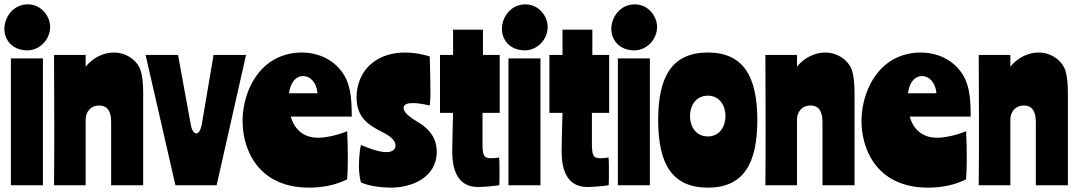

<svg xmlns="http://www.w3.org/2000/svg" viewBox="-24 -850 4943 881"><path d="M26 0H173V-582H26ZM103 -830C36 -830 -4 -770 -4 -718C-4 -667 32 -619 102 -619C157 -619 206 -667 206 -727C206 -773 168 -830 103 -830Z M224 -598C224 -501 225 -333 225 -283C225 -198 225 -88 224 0H369V-300C369 -338 393 -366 431 -366C460 -366 486 -350 486 -290V0H633V-427C633 -471 628 -508 621 -528C606 -572 557 -609 498 -609C450 -609 401 -584 369 -544V-598Z M956 -598 902 -280C897 -253 888 -238 877 -238C864 -238 855 -256 851 -280L793 -598H644L781 0H970L1105 -598Z M1590 -315C1590 -403 1584 -466 1546 -519C1506 -575 1439 -609 1360 -609C1322 -609 1285 -601 1252 -586C1139 -535 1089 -402 1089 -295C1089 -223 1112 -105 1214 -37C1271 0 1335 11 1394 11C1460 11 1518 -2 1569 -27C1571 -55 1572 -88 1572 -122C1572 -165 1571 -210 1569 -248C1537 -234 1479 -218 1436 -218C1366 -218 1327 -258 1310 -315ZM1367 -501C1397 -501 1428 -475 1433 -422H1302C1310 -480 1339 -501 1367 -501Z M1684 -561C1632 -519 1612 -459 1612 -403C1612 -308 1672 -274 1723 -248C1750 -234 1791 -213 1791 -182C1791 -164 1776 -152 1749 -152C1713 -152 1661 -172 1632 -185C1626 -161 1623 -113 1623 -88C1623 -63 1626 -36 1632 -13C1672 5 1732 11 1770 11C1866 11 1980 -36 1980 -153C1980 -220 1942 -258 1906 -282C1875 -302 1828 -327 1828 -355C1828 -372 1847 -377 1871 -377C1903 -377 1942 -367 1948 -366C1949 -380 1951 -392 1951 -432C1951 -460 1950 -510 1948 -591C1913 -602 1874 -609 1836 -609C1783 -609 1729 -597 1684 -561Z M2055 -598H1995V-332H2055C2054 -293 2051 -190 2051 -157C2051 -75 2073 8 2169 8C2188 8 2234 5 2267 0C2268 -8 2268 -31 2268 -56C2268 -85 2268 -119 2266 -128C2258 -125 2238 -124 2229 -124C2196 -124 2190 -137 2190 -192V-332H2269V-598H2192V-714H2055Z M2309 0H2456V-582H2309ZM2386 -830C2319 -830 2279 -770 2279 -718C2279 -667 2315 -619 2385 -619C2440 -619 2489 -667 2489 -727C2489 -773 2451 -830 2386 -830Z M2557 -598H2497V-332H2557C2556 -293 2553 -190 2553 -157C2553 -75 2575 8 2671 8C2690 8 2736 5 2769 0C2770 -8 2770 -31 2770 -56C2770 -85 2770 -119 2768 -128C2760 -125 2740 -124 2731 -124C2698 -124 2692 -137 2692 -192V-332H2771V-598H2694V-714H2557Z M2811 0H2958V-582H2811ZM2888 -830C2821 -830 2781 -770 2781 -718C2781 -667 2817 -619 2887 -619C2942 -619 2991 -667 2991 -727C2991 -773 2953 -830 2888 -830Z M3224 -609C3060 -609 2996 -499 2996 -299C2996 -98 3060 11 3224 11C3387 11 3451 -98 3451 -299C3451 -499 3387 -609 3224 -609ZM3224 -224C3169 -224 3142 -270 3142 -317C3142 -365 3169 -411 3224 -411C3278 -411 3305 -365 3305 -317C3305 -270 3278 -224 3224 -224Z M3488 -598C3488 -501 3489 -333 3489 -283C3489 -198 3489 -88 3488 0H3633V-300C3633 -338 3657 -366 3695 -366C3724 -366 3750 -350 3750 -290V0H3897V-427C3897 -471 3892 -508 3885 -528C3870 -572 3821 -609 3762 -609C3714 -609 3665 -584 3633 -544V-598Z M4430 -315C4430 -403 4424 -466 4386 -519C4346 -575 4279 -609 4200 -609C4162 -609 4125 -601 4092 -586C3979 -535 3929 -402 3929 -295C3929 -223 3952 -105 4054 -37C4111 0 4175 11 4234 11C4300 11 4358 -2 4409 -27C4411 -55 4412 -88 4412 -122C4412 -165 4411 -210 4409 -248C4377 -234 4319 -218 4276 -218C4206 -218 4167 -258 4150 -315ZM4207 -501C4237 -501 4268 -475 4273 -422H4142C4150 -480 4179 -501 4207 -501Z M4467 -598C4467 -501 4468 -333 4468 -283C4468 -198 4468 -88 4467 0H4612V-300C4612 -338 4636 -366 4674 -366C4703 -366 4729 -350 4729 -290V0H4876V-427C4876 -471 4871 -508 4864 -528C4849 -572 4800 -609 4741 -609C4693 -609 4644 -584 4612 -544V-598Z"/></svg>

Font: Ranchers
Style: Regular
Weight: 400
Designer: Pablo Impallari, Brenda Gallo
Foundry: Pablo Impallari, Brenda Gallo
Version: Version 1.000